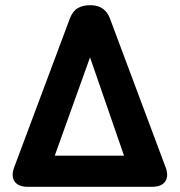

<svg xmlns="http://www.w3.org/2000/svg" viewBox="-20 -720 693 740"><path d="M87 0Q50 0 36 -21Q22 -42 35 -76L249 -648Q260 -677 279.5 -688.5Q299 -700 328 -700Q385 -700 404 -648L618 -76Q631 -42 617 -21Q603 0 566 0ZM191 -120H458L327 -499Z"/></svg>

Font: Zen Maru Gothic Black
Style: Regular
Weight: 900
Designer: Yoshimichi Ohira
Foundry: Positype
Version: Version 1.001